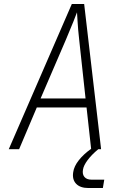

<svg xmlns="http://www.w3.org/2000/svg" viewBox="-20 -750 640 965"><path d="M24 0 341 -730H403L487 -10L488 0H474Q441 27 420.5 54.5Q400 82 397 103Q393 126 404.5 139.5Q416 153 440 153H504L497 195H424Q383 195 362.5 173.5Q342 152 348 115Q352 86 376 55.5Q400 25 438 -2L415 -210H165L76 0ZM184 -255H410L378 -550Q372 -604 370 -640.5Q368 -677 367 -688Q363 -677 348.5 -640.5Q334 -604 311 -550Z"/></svg>

Font: JetBrains Mono NL Thin
Style: Italic
Weight: 100
Italic angle: -9°
Monospace: yes
Designer: Philipp Nurullin, Konstantin Bulenkov
Foundry: JetBrains
Version: Version 2.305; ttfautohint (v1.8.4.7-5d5b)